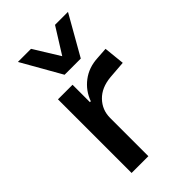

<svg xmlns="http://www.w3.org/2000/svg" viewBox="-231 -843 922 922"><g transform="rotate(-45 230.5 -381.5)"><path d="M90 0V-500H189V-382H195Q214 -435 258.5 -469Q303 -503 365 -506L423 -510L434 -404L344 -397Q278 -391 241 -352.5Q204 -314 204 -260V0ZM196 -561 81 -763H170L251 -632L333 -763H421L306 -561Z"/></g></svg>

Font: Nunito Sans 6pt SemiBold
Style: Regular
Weight: 600
Version: Version 3.101;gftools[0.9.27]